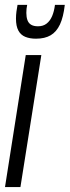

<svg xmlns="http://www.w3.org/2000/svg" viewBox="-25 -760 283 780"><path d="M58 0H-4.7L79.6 -536.2H142.9ZM121 -602.8Q95.7 -602.8 77.4 -610.5Q59.1 -618.1 49.5 -636Q39.9 -653.9 39.9 -684.5Q39.9 -698.1 41.8 -713Q43.6 -727.8 46.2 -740.2H85.4Q83.7 -731.8 82.8 -724.3Q82 -716.8 82 -707.6Q82 -690.7 86.5 -678.2Q91 -665.7 101.5 -659.5Q112 -653.2 129.3 -653.2Q150.5 -653.2 164.4 -664.2Q178.4 -675.1 186.7 -694.4Q194.9 -713.7 198.3 -740.2H238.2Q232.6 -690.7 218.6 -660.7Q204.5 -630.6 180.8 -616.7Q157 -602.8 121 -602.8Z"/></svg>

Font: Georama
Style: Italic
Weight: 400
Width: 2
Italic angle: -9°
Designer: Jean-Baptiste Levee
Foundry: Production Type
Version: Version 1.000